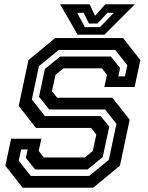

<svg xmlns="http://www.w3.org/2000/svg" viewBox="-20 -878 691 898"><path d="M86 0 5 -103 32 -229H173.5L161 -172L185 -141.5H377L414 -172L430.5 -249L406.5 -279.5H148.5L67.5 -382.5L113 -597L238 -700H555.5L636.5 -597L609.5 -471H468L480.5 -528L456.5 -558.5H277L239.5 -528L223 -451.5L247.5 -421H505.5L586.5 -318L541 -103L416 0ZM124 -55H397L489 -130.5L524.5 -298.5L471.5 -366H209.5L162.5 -425.5L190 -555.5L261.5 -613.5H498.5L541.5 -560L533.5 -521H564.5L575.5 -573L519 -644.5H254.5L162 -568.5L129 -412.5L190 -335H451L491 -285.5L460.5 -143.5L389.5 -85.5H144.5L101 -139.5L109.5 -179H79L67.5 -126.5ZM343 -716 261 -858H399.5L424.5 -804L472.5 -858H611L469 -716ZM377 -751H447.5L512.5 -818H482.5L436 -768H396L371 -818H341Z"/></svg>

Font: Tourney Thin SemiBold
Style: Italic
Weight: 600
Italic angle: -12°
Version: Version 1.015